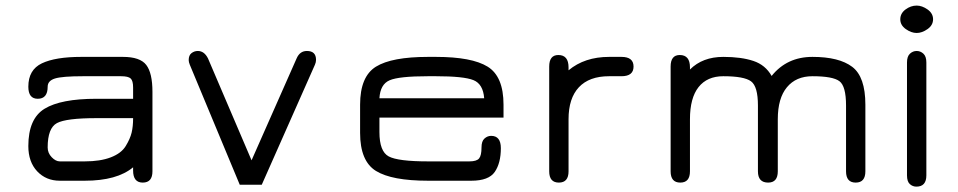

<svg xmlns="http://www.w3.org/2000/svg" viewBox="-20 -657 3483 698"><path d="M330.1 -297.9H463.9V-338.9Q463.9 -363.3 455.1 -371.6Q446.3 -379.9 419.9 -379.9H282.2Q206.1 -379.9 179.7 -371.6Q153.3 -363.3 153.3 -341.8Q153.3 -297.9 117.2 -297.9Q83 -297.9 83 -341.8Q83 -403.3 132.3 -426.8Q181.6 -450.2 275.4 -450.2H426.8Q489.3 -450.2 511.7 -420.9Q534.2 -391.6 534.2 -323.2V-34.2Q534.2 6.8 499 6.8Q463.9 6.8 463.9 -37.1V-48.8Q405.3 0 288.1 0H197.3Q147.5 0 115.2 -34.2Q83 -68.4 83 -126Q83 -225.6 142.1 -261.7Q201.2 -297.9 330.1 -297.9ZM463.9 -227.5H330.1Q220.7 -227.5 187 -209.5Q153.3 -191.4 153.3 -121.1Q153.3 -100.6 168 -85.4Q182.6 -70.3 197.3 -70.3H288.1Q344.7 -70.3 382.8 -85Q420.9 -99.6 437 -126Q453.1 -152.3 458.5 -174.8Q463.9 -197.3 463.9 -227.5Z M1095.7 -471.7Q1128.9 -471.7 1128.9 -439.5Q1128.9 -430.7 1125 -421.9L931.6 14.6H851.6L669.9 -421.9Q666 -431.6 666 -438.5Q666 -456.1 676.3 -463.9Q686.5 -471.7 699.2 -471.7Q722.7 -471.7 736.3 -444.3L894.5 -74.2L1058.6 -445.3Q1070.3 -471.7 1095.7 -471.7Z M1810.5 -276.4V-229.5H1359.4V-176.8Q1359.4 -106.4 1393.1 -88.4Q1426.8 -70.3 1536.1 -70.3H1686.5Q1712.9 -70.3 1721.7 -81.1Q1730.5 -91.8 1730.5 -121.1Q1730.5 -143.6 1741.2 -153.3Q1752 -163.1 1765.6 -163.1Q1800.8 -163.1 1800.8 -118.2Q1800.8 -64.5 1778.8 -32.2Q1756.8 0 1693.4 0H1536.1Q1404.3 0 1346.7 -35.6Q1289.1 -71.3 1289.1 -173.8V-276.4Q1289.1 -378.9 1346.7 -414.6Q1404.3 -450.2 1536.1 -450.2H1564.5Q1695.3 -450.2 1752.9 -414.6Q1810.5 -378.9 1810.5 -276.4ZM1564.5 -379.9H1536.1Q1430.7 -379.9 1396.5 -365.2Q1362.3 -350.6 1359.4 -299.8H1740.2Q1736.3 -351.6 1701.2 -365.7Q1666 -379.9 1564.5 -379.9Z M2194.3 -379.9Q2122.1 -379.9 2084.5 -339.8Q2046.9 -299.8 2046.9 -223.6V-34.2Q2046.9 6.8 2011.7 6.8Q1976.6 6.8 1976.6 -34.2V-415Q1976.6 -457 2009.8 -457Q2046.9 -457 2046.9 -412.1V-401.4Q2105.5 -450.2 2194.3 -450.2H2239.3Q2283.2 -450.2 2283.2 -415Q2283.2 -379.9 2239.3 -379.9Z M2609.4 -379.9Q2550.8 -379.9 2519.5 -340.3Q2488.3 -300.8 2488.3 -223.6V-34.2Q2488.3 6.8 2453.1 6.8Q2418 6.8 2418 -34.2V-415Q2418 -457 2451.2 -457Q2488.3 -457 2488.3 -412.1V-404.3Q2534.2 -450.2 2609.4 -450.2Q2674.8 -450.2 2718.8 -435.5Q2762.7 -420.9 2785.2 -380.9Q2840.8 -450.2 2933.6 -450.2Q3030.3 -450.2 3078.1 -414.1Q3126 -377.9 3126 -276.4V-34.2Q3126 6.8 3090.8 6.8Q3055.7 6.8 3055.7 -34.2V-273.4Q3055.7 -343.8 3031.7 -361.8Q3007.8 -379.9 2933.6 -379.9Q2874 -379.9 2840.8 -339.8Q2807.6 -299.8 2807.6 -223.6V-34.2Q2807.6 6.8 2772.5 6.8Q2735.4 6.8 2735.4 -34.2V-273.4Q2735.4 -342.8 2710.4 -361.3Q2685.5 -379.9 2609.4 -379.9Z M3277.3 -429.7Q3277.3 -452.1 3288.1 -461.9Q3298.8 -471.7 3312.5 -471.7Q3326.2 -471.7 3336.9 -461.9Q3347.7 -452.1 3347.7 -429.7V-19.5Q3347.7 21.5 3311.5 21.5Q3297.9 21.5 3287.6 12.2Q3277.3 2.9 3277.3 -19.5ZM3312.5 -636.7Q3332 -636.7 3352.1 -622.6Q3372.1 -608.4 3372.1 -586.9Q3372.1 -565.4 3352.1 -551.3Q3332 -537.1 3312.5 -537.1Q3293 -537.1 3272.9 -551.3Q3252.9 -565.4 3252.9 -586.9Q3252.9 -608.4 3272 -622.6Q3291 -636.7 3312.5 -636.7Z"/></svg>

Font: Jura
Style: DemiBold
Weight: 600
Version: Version 2.4